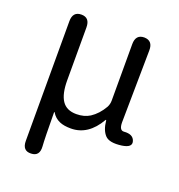

<svg xmlns="http://www.w3.org/2000/svg" viewBox="-133 -654 894 961"><g transform="rotate(20 314.0 -173.0)"><path d="M138 197Q92 199 92 146V-491Q92 -543 138 -543Q183 -543 183 -491V-210Q183 -137 207 -101.5Q231 -66 283 -66Q325 -66 355 -85Q392 -109 418 -154Q427 -171 427 -190V-491Q427 -543 473 -543Q519 -542 518 -490L513 -106Q513 -63 538 -65Q586 -69 596 -36Q606 -4 552 4Q487 13 463.5 -12Q440 -37 435 -87Q434 -92 431 -88Q374 11 282 11Q245 11 222 1Q194 -11 179 -37Q176 -41 176 -36Q177 105 180 143Q184 196 138 197Z"/></g></svg>

Font: Resource Han Rounded KR
Style: Regular
Weight: 400
Designer: Cyano Hao (round all glyphs); Ryoko NISHIZUKA 西塚涼子 (kana, bopomofo & ideographs); Paul D. Hunt (Latin, Greek & Cyrillic)
Foundry: Cyano Hao
Version: 0.990